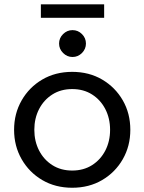

<svg xmlns="http://www.w3.org/2000/svg" viewBox="-20 -854 666 886"><path d="M313.2 12.4Q235.4 12.4 175 -23.1Q114.6 -58.6 79.8 -119.4Q45 -180.2 45 -255Q45 -329.8 79.8 -390.6Q114.6 -451.4 175 -486.9Q235.4 -522.4 313.2 -522.4Q391 -522.4 451.4 -486.9Q511.8 -451.4 546.6 -391Q581.4 -330.7 581.4 -254.8Q581.4 -180 546.6 -119.3Q511.8 -58.6 451.4 -23.1Q391 12.4 313.2 12.4ZM313.2 -67Q365.6 -67 404.9 -92Q444.2 -117 466.1 -159.5Q488 -202.1 488 -254.9Q488 -307.8 466.1 -350.4Q444.2 -393 404.9 -418Q365.6 -443 313.2 -443Q260.8 -443 221.5 -418Q182.2 -393 160.3 -350.5Q138.4 -307.9 138.4 -255.1Q138.4 -202.2 160.3 -159.6Q182.2 -117 221.5 -92Q260.8 -67 313.2 -67ZM314.6 -591Q289.6 -591 271.1 -609.5Q252.6 -628 252.6 -653Q252.6 -678.4 271.1 -696.7Q289.6 -715 314.6 -715Q340 -715 358.3 -696.7Q376.6 -678.4 376.6 -653Q376.6 -628 358.3 -609.5Q340 -591 314.6 -591ZM168.6 -772V-834H460.6V-772Z"/></svg>

Font: MuseoModerno Thin
Style: Regular
Weight: 100
Designer: Pablo Cosgaya, Héctor Gatti, Marcela Romero, and the Authors of The MuseoModerno Project.
Foundry: Omnibus-Type Team
Version: Version 1.003